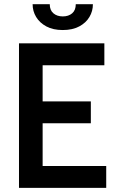

<svg xmlns="http://www.w3.org/2000/svg" viewBox="-20 -910 566 930"><path d="M72 0V-700H485.5V-594H186.5V-419H420V-313H186.5V-106H494.5V0ZM284 -764.5Q237 -764.5 204.5 -782Q172 -799.5 155 -827.8Q138 -856 138 -889.5H221Q221 -860.5 238.8 -845.5Q256.5 -830.5 284 -830.5Q312 -830.5 329.5 -845.5Q347 -860.5 347 -889.5H430Q430 -856 413.2 -827.8Q396.5 -799.5 363.8 -782Q331 -764.5 284 -764.5Z"/></svg>

Font: Cabin SemiCondensed SemiBold
Style: Regular
Weight: 600
Width: 4
Designer: Pablo Impallari
Foundry: Pablo Impallari. http://www.impallari.com Igino Marini. http://www.ikern.com
Version: Version 3.001